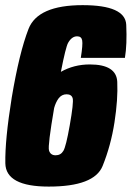

<svg xmlns="http://www.w3.org/2000/svg" viewBox="-26 -700 499 727"><path d="M158.5 6.5Q-4 6.5 -5.8 -81.5Q-7.5 -169.5 18.5 -331Q47 -500.5 82 -590.5Q117 -680.5 287 -680.5Q448.5 -680.5 452 -606.2Q455.5 -532 447 -481H280Q288 -531 285.2 -546.8Q282.5 -562.5 266 -562.5Q246 -562.5 232 -538Q223 -522.5 204.5 -428Q254 -456 314 -456Q415 -456 418 -390Q421 -324 407.5 -237Q394 -149.5 362.5 -71.5Q331 6.5 158.5 6.5ZM179 -291Q154.5 -148.5 159.5 -130.5Q165 -112 184.5 -112Q204 -112 214 -128.8Q224 -145.5 238 -225Q253.5 -312.5 249.2 -327.8Q245 -343 226 -343Q207.5 -343 195.5 -327Q185 -312.5 179 -291Z"/></svg>

Font: Anybody Condensed ExtraBold
Style: Italic
Weight: 800
Width: 3
Italic angle: -10°
Designer: Tyler Finck
Foundry: Etcetera Type Company
Version: Version 1.010; ttfautohint (v1.8.3) -l 8 -r 50 -G 200 -x 14 